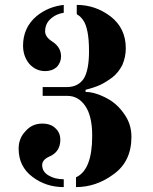

<svg xmlns="http://www.w3.org/2000/svg" viewBox="-20 -747 625 783"><path d="M240 -695V-727C198 -722.3 161.3 -707.3 130 -682C92.7 -650.7 74 -610.3 74 -561C74 -531.7 82.7 -506.7 100 -486C118 -466.7 139.3 -457 164 -457C183.3 -457 199.3 -462.7 212 -474C223.3 -486.7 229 -501 229 -517C229 -541.7 217.3 -561.7 194 -577C174 -589.7 164 -603.7 164 -619C164 -641.7 173 -660 191 -674C203.7 -684.7 220 -691.7 240 -695ZM240 -727ZM293 -727V-690C293.7 -690 294 -689.7 294 -689V-688C302.7 -684 311 -676.3 319 -665C327 -653.7 333 -637.3 337 -616C341 -596 343 -570 343 -538C343 -487.3 336 -450.3 322 -427C306.7 -403.7 283.7 -392 253 -392H154V-356H255C284.3 -356 308.3 -342.7 327 -316C346.3 -288.7 356 -247.7 356 -193C356 -100.3 334 -44 290 -24V16C345.3 16 396.7 -1.7 444 -37C492 -71.7 516 -122.3 516 -189C516 -223 506.7 -253.3 488 -280C468.7 -308.7 445.3 -330.3 418 -345C384.7 -363 355 -372 329 -372V-381C351 -386.3 370.3 -392.7 387 -400C403 -407.3 420.3 -418 439 -432C455 -444.7 468.3 -461.3 479 -482C488.3 -504 493 -526.7 493 -550C493 -604.7 472.3 -648 431 -680C389.7 -711.3 343.7 -727 293 -727ZM290 16ZM240 16V-16C216 -16 195.7 -21 179 -31C161 -41 152 -55.3 152 -74C152 -88 161.3 -99.3 180 -108C210.7 -120.7 226 -143.7 226 -177C226 -196.3 219.3 -212 206 -224C193.3 -236.7 175.3 -243 152 -243C124.7 -243 102 -232.7 84 -212C65.3 -192.7 56 -169 56 -141C56 -92.3 74.7 -54 112 -26C148.7 2 191.3 16 240 16ZM240 -16ZM290 -690ZM240 -695Z"/></svg>

Font: Km Standard TT
Style: Bold
Weight: 700
Designer: Alexey Kryukov <alexios@thessalonica.org.ru>
Version: Version 2.0.2